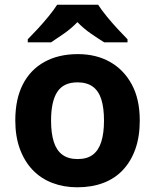

<svg xmlns="http://www.w3.org/2000/svg" viewBox="-20 -786 659 816"><path d="M574 -274Q574 -205.6 555.5 -153.1Q536.9 -100.5 502.5 -63.7Q468 -27 419 -8.5Q370 10 308.4 10Q251.2 10 202.6 -8.5Q154 -27 119 -63.5Q84 -100 64.5 -153Q45 -206 45 -274.2Q45 -364.7 77 -427.3Q109.1 -489.9 168.9 -522.9Q228.7 -556 311 -556Q388.4 -556 447.2 -523Q506 -490 540 -427.3Q574 -364.7 574 -274ZM197 -273.8Q197 -220 208.5 -183.5Q220 -147 245 -128.5Q270 -110 310 -110Q350 -110 374.5 -128.5Q399 -147 410.5 -183.5Q422 -220 422 -273.6Q422 -328 410.5 -364Q399 -400 374 -418Q349.1 -436 309.3 -436Q250 -436 223.5 -395.5Q197 -355 197 -273.8ZM397 -766Q411 -744 433.5 -716.5Q456 -689 480 -663Q504 -637 522 -619V-606H423Q397 -622 366 -643.5Q335 -665 309 -692Q283 -665 253 -644Q223 -623 197 -606H98V-619Q117 -638 140.5 -663.5Q164 -689 186.5 -716.5Q209 -744 223 -766Z"/></svg>

Font: Noto Sans Sinhala
Style: Regular
Weight: 400
Designer: Jelle Bosma - Monotype Design Team
Foundry: Monotype Imaging Inc.
Version: Version 2.006